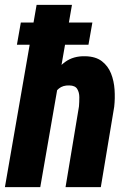

<svg xmlns="http://www.w3.org/2000/svg" viewBox="-30 -770 535 790"><path d="M266.1 -750 135.7 0H-9.8L120.6 -750ZM167 -281.2 135.3 -279.8Q139.2 -318.8 150.1 -364Q161.1 -409.2 182.6 -449.7Q204.1 -490.2 238 -515.1Q272 -540 321.3 -538.6Q363.8 -537.6 389.2 -518.1Q414.6 -498.5 426.8 -467.8Q439 -437 441.4 -401.1Q443.8 -365.2 439.9 -330.6L384.8 0H239.7L294.9 -332Q296.4 -350.1 296.4 -369.9Q296.4 -389.6 287.8 -403.8Q279.3 -418 255.4 -418.5Q229 -419.4 212.4 -405.8Q195.8 -392.1 187 -370.4Q178.2 -348.6 174.1 -325Q169.9 -301.3 167 -281.2ZM350.1 -677.2 334 -585.9H39.6L55.7 -677.2Z"/></svg>

Font: Roboto Condensed ExtraBold
Style: Italic
Weight: 800
Italic angle: -12°
Designer: Christian Robertson
Foundry: Google
Version: Version 3.008; 2023